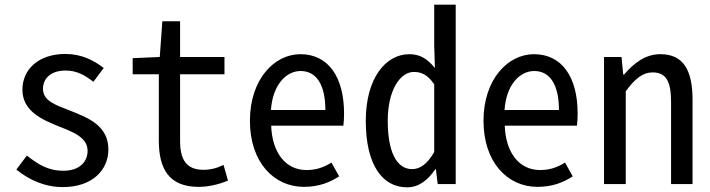

<svg xmlns="http://www.w3.org/2000/svg" viewBox="-20 -788 3040 822"><path d="M249 13C375 13 444 -60 444 -148C444 -251 356 -284 281 -314C220 -338 164 -355 164 -408C164 -449 194 -486 261 -486C310 -486 342 -466 380 -438L424 -497C381 -530 329 -557 260 -557C144 -557 76 -490 76 -404C76 -311 162 -275 234 -246C295 -222 355 -199 355 -142C355 -96 321 -57 252 -57C185 -57 144 -84 95 -122L50 -62C103 -19 170 13 249 13Z M830 12C871 12 917 2 956 -15L937 -82C909 -68 881 -61 851 -61C777 -61 751 -106 751 -184V-470H941V-544H751V-697H675L664 -544L548 -539V-470H660V-186C660 -67 702 12 830 12Z M1281 12C1345 12 1392 -7 1432 -33L1399 -92C1367 -72 1335 -60 1292 -60C1203 -60 1145 -134 1141 -250H1450C1452 -263 1453 -283 1453 -302C1453 -458 1386 -556 1266 -556C1154 -556 1050 -448 1050 -271C1050 -93 1153 12 1281 12ZM1140 -317C1147 -423 1204 -484 1267 -484C1334 -484 1373 -426 1373 -317Z M1723 14C1774 14 1813 -18 1844 -64H1846L1854 0H1931V-768H1839V-592L1842 -497C1808 -538 1777 -556 1732 -556C1632 -556 1546 -454 1546 -271C1546 -82 1617 14 1723 14ZM1744 -64C1678 -64 1640 -138 1640 -271C1640 -400 1692 -480 1752 -480C1783 -480 1810 -469 1839 -427V-137C1808 -84 1778 -64 1744 -64Z M2281 12C2345 12 2392 -7 2432 -33L2399 -92C2367 -72 2335 -60 2292 -60C2203 -60 2145 -134 2141 -250H2450C2452 -263 2453 -283 2453 -302C2453 -458 2386 -556 2266 -556C2154 -556 2050 -448 2050 -271C2050 -93 2153 12 2281 12ZM2140 -317C2147 -423 2204 -484 2267 -484C2334 -484 2373 -426 2373 -317Z M2566 0H2659V-397C2698 -451 2732 -478 2774 -478C2833 -478 2853 -438 2853 -350V0H2945V-360C2945 -489 2905 -556 2807 -556C2743 -556 2694 -518 2652 -469H2648L2641 -544H2566Z"/></svg>

Font: Noto Sans Mono CJK HK
Style: Regular
Weight: 400
Designer: Ryoko NISHIZUKA 西塚涼子 (kana, bopomofo & ideographs); Paul D. Hunt (Latin, Greek & Cyrillic); Sandoll Communications 산돌커뮤니
Foundry: Adobe
Version: Version 2.004;hotconv 1.0.118;makeotfexe 2.5.65603